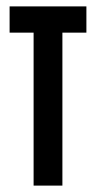

<svg xmlns="http://www.w3.org/2000/svg" viewBox="-20 -580 300 600"><path d="M175 0V-478H250V-560H10V-478H85V0Z"/></svg>

Font: Tektur Condensed
Style: Regular
Weight: 400
Width: 3
Designer: Adam Jagosz
Foundry: Adam Jagosz
Version: Version 1.005;gftools[0.9.30]